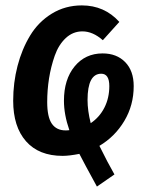

<svg xmlns="http://www.w3.org/2000/svg" viewBox="-20 -563 554 711"><path d="M475.1 -244.1Q475.1 -173.3 440.4 -115.2Q405.8 -57.1 348.1 -22.9Q378.9 39.6 403.8 83L338.9 127.9Q290 38.6 273.9 6.8Q236.3 14.2 211.9 14.2Q124 14.2 76.4 -39.8Q28.8 -93.8 28.8 -189.9Q28.8 -256.8 44.9 -318.8Q61 -380.9 91.6 -431.4Q122.1 -481.9 171.9 -512.5Q221.7 -543 283.2 -543Q366.7 -543 421.9 -481.9L360.8 -414.1Q323.7 -446.8 285.2 -446.8Q250 -446.8 223.4 -421.9Q196.8 -397 182.6 -356.4Q168.5 -315.9 161.6 -272.7Q154.8 -229.5 154.8 -185.1Q154.8 -129.9 171.9 -105Q189 -80.1 223.1 -80.1Q232.9 -80.1 236.8 -81.1Q216.8 -138.7 216.8 -189.9Q216.8 -269 256.3 -317.1Q295.9 -365.2 359.9 -365.2Q412.1 -365.2 443.6 -333Q475.1 -300.8 475.1 -244.1ZM304.2 -192.9Q304.2 -153.3 315.9 -106.9Q348.6 -128.9 366.7 -164.6Q384.8 -200.2 384.8 -244.1Q384.8 -290 355 -290Q304.2 -290 304.2 -192.9Z"/></svg>

Font: Fira Sans Compressed Medium
Style: Italic
Weight: 500
Width: 3
Italic angle: -8°
Designer: Carrois Corporate & Edenspiekermann AG
Foundry: Carrois Corporate GbR & Edenspiekermann AG
Version: Version 4.203;PS 004.203;hotconv 1.0.88;makeotf.lib2.5.64775